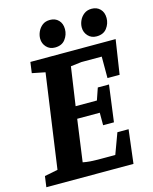

<svg xmlns="http://www.w3.org/2000/svg" viewBox="-127 -913 791 994"><g transform="rotate(-15 268.5 -416.0)"><path d="M-4 0 4 -58 75 -72 146 -576 76 -590 84 -648H541L513 -464H448V-579H339L281 -572L251 -366H365L387 -430H447L421 -234H363V-301H242L211 -76Q230 -72 251 -70.5Q272 -69 290 -69H384L425 -180H485L463 0ZM450 -687Q422 -687 404.5 -706Q387 -725 387 -751Q387 -770 395.5 -788.5Q404 -807 420.5 -819.5Q437 -832 461 -832Q489 -832 506.5 -814Q524 -796 524 -766Q524 -736 505.5 -711.5Q487 -687 450 -687ZM227 -687Q199 -687 181.5 -706Q164 -725 164 -751Q164 -770 172.5 -788.5Q181 -807 197 -819.5Q213 -832 238 -832Q266 -832 283.5 -814Q301 -796 301 -766Q301 -736 282.5 -711.5Q264 -687 227 -687Z"/></g></svg>

Font: Faustina Light
Style: Bold Italic
Weight: 700
Italic angle: -8°
Version: Version 1.200